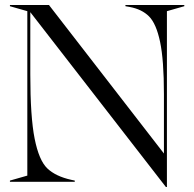

<svg xmlns="http://www.w3.org/2000/svg" viewBox="-20 -732 782 773"><path d="M102 -683V-433Q102 -261 119.5 -173.5Q137 -86 170.5 -54Q204 -22 267 -8L281 -5V0H20V-5L90 -25V-687L20 -707V-712H177L640 -114V-353Q640 -490 624.5 -563.5Q609 -637 580 -666Q551 -695 502 -704L485 -707V-712H722V-707L652 -687V21H648Z"/></svg>

Font: Nyght Serif Light
Style: Regular
Weight: 300
Designer: Maksym Kobuzan
Version: Version 0.410